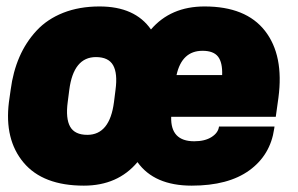

<svg xmlns="http://www.w3.org/2000/svg" viewBox="-20 -564 927 598"><path d="M838.9 -200.2H513.2Q510.7 -124 585 -124Q618.2 -124 638.9 -137.2Q659.7 -150.4 662.1 -169.9H835L834 -163.1Q822.3 -81.1 756.6 -33.4Q690.9 14.2 577.1 14.2Q460.4 14.2 408.2 -59.1Q346.7 14.2 241.2 14.2Q113.8 14.2 53.5 -57.6Q-6.8 -129.4 7.8 -246.1L13.2 -284.2Q20.5 -340.3 40.5 -386.5Q60.5 -432.6 93.8 -468.5Q127 -504.4 177 -524.2Q227.1 -543.9 290 -543.9Q400.4 -543.9 450.2 -472.2Q511.7 -543.9 617.2 -543.9Q746.1 -543.9 805.4 -467.8Q864.7 -391.6 847.2 -259.8ZM195.8 -284.2 190.9 -246.1Q184.1 -194.8 198.5 -169.4Q212.9 -144 252 -144Q321.8 -144 335 -246.1L339.8 -284.2Q346.7 -335.4 332.3 -360.8Q317.9 -386.2 278.8 -386.2Q209 -386.2 195.8 -284.2ZM610.8 -405.8Q546.4 -405.8 529.8 -330.1H671.9Q673.3 -369.1 659.2 -387.5Q645 -405.8 610.8 -405.8Z"/></svg>

Font: Cooper Hewitt
Style: Heavy Italic
Weight: 714
Designer: Village Type and Design LLC
Foundry: Cooper Hewitt Smithsonian Design Museum
Version: 1.000